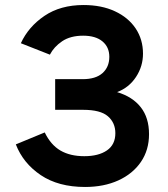

<svg xmlns="http://www.w3.org/2000/svg" viewBox="-20 -732 668 764"><path d="M318.5 12Q212.5 12 142.2 -35.2Q72 -82.5 43 -157.5L158 -205Q182 -155.5 220.5 -133Q259 -110.5 315.5 -110.5Q372 -110.5 405.5 -133.5Q439 -156.5 439 -202Q439 -243.5 409.5 -269.2Q380 -295 311 -295H199.5V-417H309Q361 -417 388 -441.2Q415 -465.5 415 -506Q415 -544.5 387.8 -567.2Q360.5 -590 311 -590Q260 -590 227.2 -567.8Q194.5 -545.5 178.5 -514.5L63 -560Q93 -625.5 156.8 -668.8Q220.5 -712 312.5 -712Q384 -712 437.2 -687.2Q490.5 -662.5 519.8 -618.8Q549 -575 549 -518.5Q549 -468 521.2 -425.8Q493.5 -383.5 446 -365.5Q507.5 -347 540.2 -305.2Q573 -263.5 573 -198Q573 -135 540.8 -87.8Q508.5 -40.5 451 -14.2Q393.5 12 318.5 12Z"/></svg>

Font: Overpass
Style: Bold
Weight: 700
Designer: Delve Withrington, Dave Bailey, Thomas Jockin
Foundry: Delve Fonts LLC
Version: Version 4.000; ttfautohint (v1.8.3)